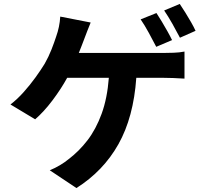

<svg xmlns="http://www.w3.org/2000/svg" viewBox="-20 -874 1040 972"><path d="M970 -718 891 -683Q875 -714 853 -753Q831 -792 811 -821L890 -854Q903 -835 918.5 -810Q934 -785 948 -760.5Q962 -736 970 -718ZM851 -671 771 -637Q755 -668 733.5 -707.5Q712 -747 692 -776L772 -808Q784 -790 799 -765Q814 -740 828 -715Q842 -690 851 -671ZM379 -606H810Q830 -606 859.5 -607Q889 -608 914 -613V-476Q886 -478 856.5 -479Q827 -480 810 -480H670Q656 -280 579.5 -144Q503 -8 367 78L232 -12Q259 -23 284 -38Q309 -53 327 -68Q380 -108 423 -164Q466 -220 494.5 -298Q523 -376 531 -480H320Q290 -425 246.5 -367Q203 -309 158 -270L33 -345Q68 -372 100.5 -408.5Q133 -445 160 -482.5Q187 -520 206 -551Q226 -586 240.5 -623Q255 -660 264 -688Q282 -738 285 -790L439 -760Q431 -741 422 -717.5Q413 -694 407 -678Q401 -662 394 -644Q387 -626 379 -606Z"/></svg>

Font: Noto IKEA Simplified Chinese
Style: Bold
Weight: 700
Designer: Monotype Design Team
Foundry: Monotype Imaging Inc.
Version: Version 1.100